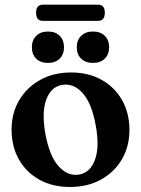

<svg xmlns="http://www.w3.org/2000/svg" viewBox="-20 -772 591 804"><path d="M278 -468.5Q350 -468.5 405.2 -437.8Q460.5 -407 491.2 -352.8Q522 -298.5 522 -227.5Q522 -159 490.5 -105Q459 -51 402.8 -20Q346.5 11 272.5 11Q200 11 145 -19.5Q90 -50 59.2 -104.2Q28.5 -158.5 28.5 -229.5Q28.5 -298 60.2 -352Q92 -406 148 -437.2Q204 -468.5 278 -468.5ZM311.5 -41Q357.5 -49 377.5 -102.5Q397.5 -156 381 -246Q364.5 -339 326.5 -381.8Q288.5 -424.5 240 -416.5Q193.5 -408.5 173.8 -355.2Q154 -302 170 -211.5Q187 -119 225.2 -76Q263.5 -33 311.5 -41ZM181 -508.5Q150 -508.5 131.8 -526.2Q113.5 -544 113.5 -574Q113.5 -604 131.8 -622Q150 -640 181 -640Q212 -640 230 -622Q248 -604 248 -574Q248 -544.5 230 -526.5Q212 -508.5 181 -508.5ZM369 -508.5Q338.5 -508.5 320 -526.2Q301.5 -544 301.5 -574Q301.5 -604 320 -622Q338.5 -640 369 -640Q400.5 -640 418.8 -622Q437 -604 437 -574Q437 -544.5 418.8 -526.5Q400.5 -508.5 369 -508.5ZM131 -718.5Q131 -752.5 160.5 -752.5H390Q419 -752.5 419 -718.5Q419 -684.5 390 -684.5H160.5Q131 -684.5 131 -718.5Z"/></svg>

Font: Fraunces 72pt S050 SemiBold
Style: Regular
Weight: 600
Version: Version 1.000; ttfautohint (v1.8.3)